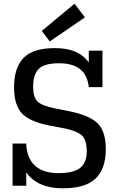

<svg xmlns="http://www.w3.org/2000/svg" viewBox="-20 -1004 639 1038"><path d="M122 0V-72Q183 14 319 14Q443 14 497.5 -39.5Q552 -93 552 -197Q552 -293 508.5 -336.5Q465 -380 358 -402L277 -418Q204 -433 181.5 -456.5Q159 -480 159 -535Q159 -600 189 -631Q219 -662 299 -662Q447 -662 460 -533H534V-730H460V-666Q406 -744 277 -744Q157 -744 106.5 -690Q56 -636 56 -533Q56 -437 97.5 -392Q139 -347 244 -326L328 -310Q398 -296 423.5 -271Q449 -246 449 -186Q449 -124 413 -96Q377 -68 297 -68Q212 -68 168 -109.5Q124 -151 122 -228H48V0ZM249 -780 439 -910 383 -984 206 -837Z"/></svg>

Font: Glegoo
Style: Bold
Weight: 700
Version: Version 2.0.1; ttfautohint (v0.9) -r 48 -G 60